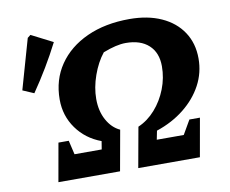

<svg xmlns="http://www.w3.org/2000/svg" viewBox="-75 -768 1032 862"><g transform="rotate(-10 441.0 -336.5)"><path d="M124 0 155 -175H202L217 -111H341L347 -148Q277 -174 235.5 -232Q194 -290 194 -364Q194 -454 240.5 -522Q287 -590 370.5 -628Q454 -666 565 -666Q648 -666 710 -638Q772 -610 806 -558.5Q840 -507 840 -438Q840 -373 810 -317Q780 -261 726 -218Q672 -175 600 -151L592 -111H715L752 -175H800L769 0H488L521 -183Q565 -202 599 -240.5Q633 -279 652.5 -329Q672 -379 672 -432Q672 -494 634.5 -528.5Q597 -563 530 -563Q508 -563 482.5 -557Q457 -551 426 -539Q395 -500 375.5 -445Q356 -390 356 -338Q356 -283 378.5 -242Q401 -201 438 -184L405 0ZM87 -412 36 -434 101 -662 115 -673 213 -623Q158 -515 87 -412Z"/></g></svg>

Font: Piazzolla
Style: Bold Italic
Weight: 700
Italic angle: -11.3°
Designer: Juan Pablo del Peral
Foundry: Huerta Tipografica
Version: Version 1.330